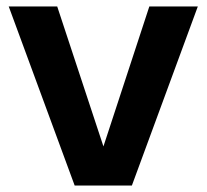

<svg xmlns="http://www.w3.org/2000/svg" viewBox="-20 -574 639 594"><path d="M211 0H388L592 -554H442L300 -121L157 -554H7Z"/></svg>

Font: Matrixport Bold
Style: Regular
Weight: 600
Designer: Ninad Kale (Devanagari), Jonny Pinhorn (Latin)
Foundry: Indian Type Foundry
Version: Version 2.000;PS 1.0;hotconv 1.0.79;makeotf.lib2.5.61930; tt